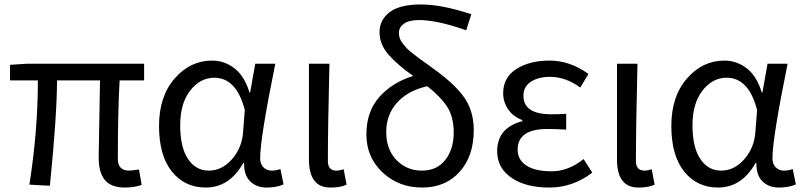

<svg xmlns="http://www.w3.org/2000/svg" viewBox="-20 -829 3608 862"><path d="M423 -122 429 -468H236Q236 -317 204 5L112 0Q150 -242 150 -468H25V-538L103 -543H627V-468H517Q509 -326 509 -116Q509 -63 560 -63Q569 -63 604 -68L616 1Q583 13 541 13Q479 13 451 -20.5Q423 -54 423 -122Z M904 13Q809 13 751.5 -59Q694 -131 694 -263.5Q694 -396 764 -476.5Q834 -557 932 -557Q988 -557 1033 -522Q1078 -487 1100 -414H1103L1126 -543H1216Q1148 -208 1148 -119Q1148 -92 1163 -77.5Q1178 -63 1199 -63Q1220 -63 1239 -70L1253 -1Q1221 13 1176.5 13Q1132 13 1103.5 -14.5Q1075 -42 1076 -97H1072Q1010 13 904 13ZM1071 -232 1079 -335Q1042 -480 942 -480Q879 -480 834 -422.5Q789 -365 789 -266.5Q789 -168 824 -115.5Q859 -63 917.5 -63Q976 -63 1020.5 -113Q1065 -163 1071 -232Z M1459 -543Q1452 -256 1452 -106Q1452 -63 1490 -63Q1505 -63 1523 -69L1536 0Q1510 13 1463 13Q1367 13 1367 -113V-543Z M1835 -488Q1763 -539 1723.5 -584.5Q1684 -630 1684 -685Q1684 -740 1729.5 -774.5Q1775 -809 1869.5 -809Q1964 -809 2096 -765L2073 -693Q1943 -739 1861 -739Q1816 -739 1793.5 -722.5Q1771 -706 1771 -682Q1771 -657 1784.5 -639Q1798 -621 1806.5 -612Q1815 -603 1833.5 -588.5Q1852 -574 1863 -566Q1874 -558 1898 -541Q1922 -524 1948 -504.5Q1974 -485 2001 -461Q2028 -437 2055 -404Q2107 -339 2107 -245Q2107 -128 2043.5 -57.5Q1980 13 1875 13Q1770 13 1697.5 -55Q1625 -123 1625 -225.5Q1625 -328 1683 -393.5Q1741 -459 1835 -488ZM1898 -442Q1811 -422 1762.5 -368Q1714 -314 1714 -236Q1714 -158 1760 -110.5Q1806 -63 1874 -63Q1942 -63 1979.5 -111.5Q2017 -160 2017 -233Q2017 -306 1986 -352Q1955 -398 1898 -442Z M2639 -54Q2552 13 2446 13Q2340 13 2276 -31Q2212 -75 2212 -150Q2212 -255 2325 -285V-290Q2284 -305 2261.5 -338Q2239 -371 2239 -411Q2239 -481 2298 -519Q2357 -557 2448 -557Q2539 -557 2622 -497L2585 -436Q2520 -484 2449 -484Q2397 -484 2363.5 -462Q2330 -440 2330 -399Q2330 -316 2455 -316Q2496 -316 2522 -318V-247Q2476 -250 2438 -250Q2304 -250 2304 -157Q2304 -112 2343 -86Q2382 -60 2457 -60Q2532 -60 2600 -115Z M2842 -543Q2835 -256 2835 -106Q2835 -63 2873 -63Q2888 -63 2906 -69L2919 0Q2893 13 2846 13Q2750 13 2750 -113V-543Z M3204 13Q3109 13 3051.5 -59Q2994 -131 2994 -263.5Q2994 -396 3064 -476.5Q3134 -557 3232 -557Q3288 -557 3333 -522Q3378 -487 3400 -414H3403L3426 -543H3516Q3448 -208 3448 -119Q3448 -92 3463 -77.5Q3478 -63 3499 -63Q3520 -63 3539 -70L3553 -1Q3521 13 3476.5 13Q3432 13 3403.5 -14.5Q3375 -42 3376 -97H3372Q3310 13 3204 13ZM3371 -232 3379 -335Q3342 -480 3242 -480Q3179 -480 3134 -422.5Q3089 -365 3089 -266.5Q3089 -168 3124 -115.5Q3159 -63 3217.5 -63Q3276 -63 3320.5 -113Q3365 -163 3371 -232Z"/></svg>

Font: Swei Fan Sans CJK TC
Style: Regular
Weight: 400
Version: Version 2.130